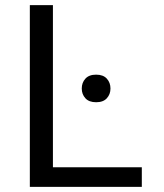

<svg xmlns="http://www.w3.org/2000/svg" viewBox="-20 -731 640 751"><path d="M187 -76.7H534.7V0H96.7V-710.9H187ZM299.8 -384.8Q299.8 -407.7 314 -423.3Q328.1 -439 356 -439Q383.8 -439 397.9 -423.3Q412.1 -407.7 412.1 -384.8Q412.1 -362.3 397.9 -346.7Q383.8 -331.1 356 -331.1Q328.1 -331.1 314 -346.7Q299.8 -362.3 299.8 -384.8Z"/></svg>

Font: RobotoMono-Regular
Style: Regular
Weight: 400
Designer: Google
Version: Version 2.000985; 2015; ttfautohint (v1.3)